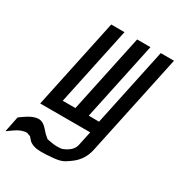

<svg xmlns="http://www.w3.org/2000/svg" viewBox="-196 -642 905 969"><g transform="rotate(30 256.5 -157.5)"><path d="M350.6 0H59.1L170.4 -524.4H247.6L150.9 -68.8H224.6L321.3 -524.4H398.9L302.2 -69.3L362.3 -68.8L459 -524.4H536.1L410.2 67.9Q397 127.9 351.1 164.1Q335.4 176.3 315.7 188.7Q295.9 201.2 254.9 205.1Q213.9 209 183.6 209Q138.7 209 114.7 188.5Q109.9 184.1 97.2 168.9L76.2 161.1Q43.9 161.1 8.8 186.5Q-0.5 193.4 -22.9 209L-4.4 118.2Q34.7 88.9 55.7 80.1Q76.7 71.3 91.8 71.3Q118.2 71.3 141.1 97.7L160.2 119.1L182.1 137.7Q219.2 145.5 239.3 145.5Q259.3 145.5 270.5 143.1Q325.2 121.6 333 83Z"/></g></svg>

Font: Tuffy
Style: Italic
Weight: 400
Italic angle: -12°
Designer: Thatcher Ulrich, Karoly Barta and Michael Everson
Version: Version 001.271